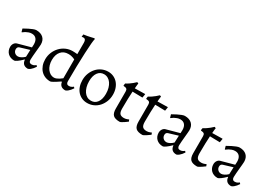

<svg xmlns="http://www.w3.org/2000/svg" viewBox="13 -1575 3396 2419"><g transform="rotate(30 1711.5 -365.0)"><path d="M285 -292Q285 -343 262 -370.5Q239 -398 197 -398Q172 -398 151 -390Q130 -382 113 -373Q94 -362 77 -348L72 -351L60 -394Q94 -413 125 -429Q151 -442 178.5 -453Q206 -464 223 -464Q289 -464 325.5 -430Q362 -396 362 -335Q362 -321 359 -292Q356 -263 353 -228.5Q350 -194 347 -160.5Q344 -127 344 -105Q344 -59 385 -59Q397 -59 408 -62.5Q419 -66 427 -71Q437 -76 445 -84L459 -68Q447 -50 434 -34Q422 -20 406.5 -7Q391 6 372 12Q290 12 283 -69L279 -70Q243 -34 213.5 -13Q184 8 169 8Q141 8 117.5 -1Q94 -10 77 -26.5Q60 -43 50.5 -66Q41 -89 41 -116Q41 -145 55.5 -167Q70 -189 94 -196L283 -248ZM281 -210 146 -169Q117 -160 117 -127Q117 -98 136.5 -79Q156 -60 186 -60Q205 -60 230.5 -73.5Q256 -87 277 -108Z M820 -62Q716 9 695 9Q652 9 616.5 -6Q581 -21 555.5 -49Q530 -77 516 -116Q502 -155 502 -202Q502 -256 521.5 -303.5Q541 -351 575 -387Q609 -423 654.5 -443.5Q700 -464 751 -464Q765 -464 782 -463Q799 -462 820 -460V-626Q820 -680 783 -680Q776 -680 766 -678Q762 -677 758 -676L762 -713Q788 -716 814.5 -721Q841 -726 862 -731Q887 -736 910 -742L916 -729Q911 -720 906 -663Q901 -606 897 -518.5Q893 -431 890.5 -323Q888 -215 888 -105Q888 -59 929 -59Q941 -59 952 -62.5Q963 -66 971 -71Q981 -76 989 -84L1003 -68Q991 -49 977 -33Q965 -19 949 -6Q933 7 916 12Q838 12 827 -59ZM820 -383Q809 -389 794 -394Q781 -399 763.5 -402.5Q746 -406 723 -406Q656 -406 617.5 -360.5Q579 -315 579 -236Q579 -198 589 -165Q599 -132 617 -108Q635 -84 659 -70Q683 -56 711 -56Q729 -56 748 -64Q767 -72 783 -82Q801 -93 820 -109Z M1233 12Q1190 12 1154 -4.5Q1118 -21 1092.5 -50Q1067 -79 1053 -120Q1039 -161 1039 -210Q1039 -264 1057 -310Q1075 -356 1106 -390.5Q1137 -425 1179.5 -444.5Q1222 -464 1271 -464Q1314 -464 1349.5 -447.5Q1385 -431 1410.5 -402Q1436 -373 1450.5 -332Q1465 -291 1465 -242Q1465 -188 1447 -142Q1429 -96 1398 -61.5Q1367 -27 1324.5 -7.5Q1282 12 1233 12ZM1261 -37Q1318 -37 1350.5 -82.5Q1383 -128 1383 -206Q1383 -251 1372.5 -288.5Q1362 -326 1343.5 -353Q1325 -380 1298.5 -395Q1272 -410 1241 -410Q1184 -410 1151.5 -364Q1119 -318 1119 -239Q1119 -194 1129.5 -157Q1140 -120 1158.5 -93Q1177 -66 1203 -51.5Q1229 -37 1261 -37Z M1583 -355Q1583 -382 1571 -392.5Q1559 -403 1526 -405L1522 -411L1527 -441Q1551 -453 1573.5 -468.5Q1596 -484 1613 -498Q1633 -515 1651 -532L1671 -524Q1669 -516 1668 -505Q1666 -495 1665.5 -481Q1665 -467 1663 -449L1810 -452L1813 -449L1804 -396L1659 -399Q1656 -351 1654 -289Q1652 -227 1652 -149Q1652 -98 1669.5 -77Q1687 -56 1730 -56Q1742 -56 1754 -58.5Q1766 -61 1776 -65Q1787 -69 1798 -74L1808 -48Q1785 -31 1766 -18Q1749 -7 1732.5 2.5Q1716 12 1707 12Q1639 12 1611 -15.5Q1583 -43 1583 -109Z M1913 -355Q1913 -382 1901 -392.5Q1889 -403 1856 -405L1852 -411L1857 -441Q1881 -453 1903.5 -468.5Q1926 -484 1943 -498Q1963 -515 1981 -532L2001 -524Q1999 -516 1998 -505Q1996 -495 1995.5 -481Q1995 -467 1993 -449L2140 -452L2143 -449L2134 -396L1989 -399Q1986 -351 1984 -289Q1982 -227 1982 -149Q1982 -98 1999.5 -77Q2017 -56 2060 -56Q2072 -56 2084 -58.5Q2096 -61 2106 -65Q2117 -69 2128 -74L2138 -48Q2115 -31 2096 -18Q2079 -7 2062.5 2.5Q2046 12 2037 12Q1969 12 1941 -15.5Q1913 -43 1913 -109Z M2446 -292Q2446 -343 2423 -370.5Q2400 -398 2358 -398Q2333 -398 2312 -390Q2291 -382 2274 -373Q2255 -362 2238 -348L2233 -351L2221 -394Q2255 -413 2286 -429Q2312 -442 2339.5 -453Q2367 -464 2384 -464Q2450 -464 2486.5 -430Q2523 -396 2523 -335Q2523 -321 2520 -292Q2517 -263 2514 -228.5Q2511 -194 2508 -160.5Q2505 -127 2505 -105Q2505 -59 2546 -59Q2558 -59 2569 -62.5Q2580 -66 2588 -71Q2598 -76 2606 -84L2620 -68Q2608 -50 2595 -34Q2583 -20 2567.5 -7Q2552 6 2533 12Q2451 12 2444 -69L2440 -70Q2404 -34 2374.5 -13Q2345 8 2330 8Q2302 8 2278.5 -1Q2255 -10 2238 -26.5Q2221 -43 2211.5 -66Q2202 -89 2202 -116Q2202 -145 2216.5 -167Q2231 -189 2255 -196L2444 -248ZM2442 -210 2307 -169Q2278 -160 2278 -127Q2278 -98 2297.5 -79Q2317 -60 2347 -60Q2366 -60 2391.5 -73.5Q2417 -87 2438 -108Z M2709 -355Q2709 -382 2697 -392.5Q2685 -403 2652 -405L2648 -411L2653 -441Q2677 -453 2699.5 -468.5Q2722 -484 2739 -498Q2759 -515 2777 -532L2797 -524Q2795 -516 2794 -505Q2792 -495 2791.5 -481Q2791 -467 2789 -449L2936 -452L2939 -449L2930 -396L2785 -399Q2782 -351 2780 -289Q2778 -227 2778 -149Q2778 -98 2795.5 -77Q2813 -56 2856 -56Q2868 -56 2880 -58.5Q2892 -61 2902 -65Q2913 -69 2924 -74L2934 -48Q2911 -31 2892 -18Q2875 -7 2858.5 2.5Q2842 12 2833 12Q2765 12 2737 -15.5Q2709 -43 2709 -109Z M3242 -292Q3242 -343 3219 -370.5Q3196 -398 3154 -398Q3129 -398 3108 -390Q3087 -382 3070 -373Q3051 -362 3034 -348L3029 -351L3017 -394Q3051 -413 3082 -429Q3108 -442 3135.5 -453Q3163 -464 3180 -464Q3246 -464 3282.5 -430Q3319 -396 3319 -335Q3319 -321 3316 -292Q3313 -263 3310 -228.5Q3307 -194 3304 -160.5Q3301 -127 3301 -105Q3301 -59 3342 -59Q3354 -59 3365 -62.5Q3376 -66 3384 -71Q3394 -76 3402 -84L3416 -68Q3404 -50 3391 -34Q3379 -20 3363.5 -7Q3348 6 3329 12Q3247 12 3240 -69L3236 -70Q3200 -34 3170.5 -13Q3141 8 3126 8Q3098 8 3074.5 -1Q3051 -10 3034 -26.5Q3017 -43 3007.5 -66Q2998 -89 2998 -116Q2998 -145 3012.5 -167Q3027 -189 3051 -196L3240 -248ZM3238 -210 3103 -169Q3074 -160 3074 -127Q3074 -98 3093.5 -79Q3113 -60 3143 -60Q3162 -60 3187.5 -73.5Q3213 -87 3234 -108Z"/></g></svg>

Font: Alegreya
Style: Regular
Weight: 400
Designer: Juan Pablo del Peral
Foundry: Juan Pablo del Peral
Version: Version 1.003